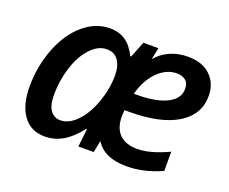

<svg xmlns="http://www.w3.org/2000/svg" viewBox="-96 -703 1035 866"><g transform="rotate(20 421.5 -270.0)"><path d="M579.1 9.8Q470.7 9.8 430.2 -57.1L418.9 0H345.2L355 -85.9H351.1Q309.6 -34.2 270.3 -12.2Q231 9.8 185.1 9.8Q119.6 9.8 82.8 -40.5Q45.9 -90.8 45.9 -179.2Q45.9 -277.3 79.6 -363.8Q113.3 -450.2 171.6 -500Q230 -549.8 298.8 -549.8Q341.8 -549.8 373 -528.6Q404.3 -507.3 425.8 -462.9H430.2L460.9 -540H533.2L521 -482.9Q545.9 -513.7 585 -531.7Q624 -549.8 672.9 -549.8Q741.2 -549.8 780.5 -512.5Q819.8 -475.1 819.8 -414.1Q819.8 -325.2 738.5 -275.1Q657.2 -225.1 506.8 -225.1H484.9L482.9 -195.8Q482.9 -138.7 512.5 -109.4Q542 -80.1 598.1 -80.1Q659.2 -80.1 747.1 -121.1V-28.8Q661.6 9.8 579.1 9.8ZM227.1 -83Q268.6 -83 306.4 -122.3Q344.2 -161.6 367.7 -227.5Q391.1 -293.5 391.1 -357.9Q391.1 -402.3 372.3 -429.2Q353.5 -456.1 316.9 -456.1Q275.4 -456.1 239 -417Q202.6 -377.9 182.4 -314Q162.1 -250 162.1 -182.1Q162.1 -130.9 180.2 -106.9Q198.2 -83 227.1 -83ZM650.9 -461.9Q600.6 -461.9 558.8 -419.9Q517.1 -377.9 499 -309.1H514.2Q605.5 -309.1 657.2 -335.2Q709 -361.3 709 -408.2Q709 -436.5 692.4 -449.2Q675.8 -461.9 650.9 -461.9Z"/></g></svg>

Font: TypoPRO Open Sans
Style: Italic
Weight: 600
Italic angle: -12°
Foundry: Ascender Corporation
Version: Version 1.10